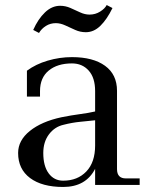

<svg xmlns="http://www.w3.org/2000/svg" viewBox="-20 -735 575 763"><path d="M231 8Q147 8 99.5 -27.5Q52 -63 52 -127Q52 -177 98.5 -214.5Q145 -252 224 -269Q264 -277 298 -281.5Q332 -286 358 -292V-373Q358 -426 332.5 -454.5Q307 -483 266 -483Q208 -483 173.5 -454.5Q139 -426 139 -373V-351H87V-454Q122 -480 169.5 -494Q217 -508 266 -508Q350 -508 397.5 -473.5Q445 -439 445 -374V-63Q445 -26 480 -26H535V0H358V-64Q321 8 231 8ZM152 -127Q152 -75 173.5 -46Q195 -17 231 -17Q288 -17 323 -53.5Q358 -90 358 -157V-257Q331 -254 299 -251Q267 -248 232 -239Q197 -231 174.5 -201Q152 -171 152 -127ZM135 -604 112 -616Q131 -659 158.5 -685.5Q186 -712 219 -712Q240 -712 259.5 -703.5Q279 -695 298 -686Q317 -677 336 -677Q359 -677 378 -689Q397 -701 404 -715L427 -703Q405 -658 379 -632.5Q353 -607 321 -607Q299 -607 279 -616Q259 -625 239.5 -634Q220 -643 202 -643Q180 -643 162.5 -632Q145 -621 135 -604Z"/></svg>

Font: Bentinck
Style: Regular
Weight: 400
Designer: Jörg Drees
Foundry: Jörg Drees
Version: Version 1.000; ttfautohint (v1.8.4.7-5d5b)